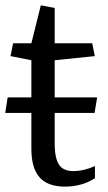

<svg xmlns="http://www.w3.org/2000/svg" viewBox="-26 -693 409 724"><path d="M92.3 -131.8V-267.1H-6.3L2.9 -325.7H92.3V-465.8L13.7 -481.4L23.4 -529.8H92.3L127.9 -672.9L180.2 -663.1V-529.8H321.8L331.5 -481.4L180.2 -465.8V-325.7H340.3L330.6 -267.1H180.2V-150.9Q180.2 -99.1 195.6 -73.5Q210.9 -47.9 250.5 -47.9Q290 -47.9 332 -66.9V-21Q283.2 10.7 218.8 10.7Q153.8 10.7 123 -24.4Q92.3 -59.6 92.3 -131.8Z"/></svg>

Font: NoticiaText-Regular
Style: Regular
Weight: 400
Designer: JM Sole
Foundry: JM Sole
Version: Version 1.003